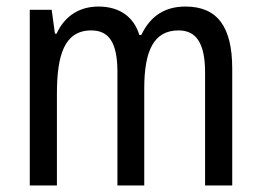

<svg xmlns="http://www.w3.org/2000/svg" viewBox="-20 -567 798 587"><path d="M547 -547C485 -547 440 -519 412 -460H406C390 -513 348 -547 281 -547C224 -547 178 -519 153 -464H148L138 -537H71V0H154V-280C154 -397 176 -474 259 -474C313 -474 339 -437 339 -347V0H421V-296C421 -412 450 -474 526 -474C580 -474 607 -435 607 -345V0H690V-357C690 -486 644 -547 547 -547Z"/></svg>

Font: Noto Sans Gujarati UI Condensed
Style: Regular
Weight: 400
Width: 3
Designer: Jelle Bosma - Monotype Design Team, Universal Thirst
Foundry: Monotype Imaging Inc.
Version: Version 2.106